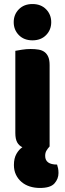

<svg xmlns="http://www.w3.org/2000/svg" viewBox="-20 -731 322 952"><path d="M48 -621Q48 -659 73.5 -685Q99 -711 141 -711Q183 -711 208.5 -685Q234 -659 234 -621Q234 -583 208.5 -557Q183 -531 141 -531Q99 -531 73.5 -557Q48 -583 48 -621ZM91 -1Q74 -9 65 -25.5Q56 -42 56 -72V-479Q67 -481 88.5 -484.5Q110 -488 132 -488Q154 -488 171.5 -485Q189 -482 201 -473Q213 -464 219.5 -448.5Q226 -433 226 -408V-5Q216 6 210 16.5Q204 27 204 42Q204 85 263 85Q266 94 268 104Q270 114 270 127Q270 156 250 178.5Q230 201 178 201Q151 201 127.5 193.5Q104 186 86.5 171Q69 156 59 135Q49 114 49 87Q49 54 61.5 32Q74 10 91 -1Z"/></svg>

Font: Baloo Bhaijaan
Style: Regular
Weight: 400
Designer: Devika Bhansali and Ek Type
Foundry: Ek Type
Version: Version 1.443;PS 1.000;hotconv 16.6.51;makeotf.lib2.5.65220;